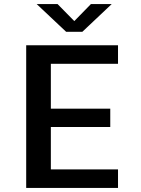

<svg xmlns="http://www.w3.org/2000/svg" viewBox="-20 -922 690 942"><path d="M108.5 0V-700H559V-609H229.5V-389H521V-299H229.5V-91H559V0ZM160 -902H262.5L344.5 -818.5L426 -902H528L384 -766H304.5Z"/></svg>

Font: Trispace Medium
Style: Regular
Weight: 500
Designer: Tyler Finck
Foundry: Etcetera Type Company
Version: Version 1.210; ttfautohint (v1.8.3)